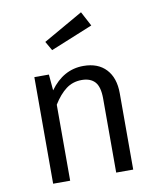

<svg xmlns="http://www.w3.org/2000/svg" viewBox="-88 -865 761 933"><g transform="rotate(-10 292.5 -398.5)"><path d="M414.1 -725.1 206.1 -640.1 180.2 -685.1 376 -796.9ZM341.8 -538.1Q413.6 -538.1 453.4 -495.4Q493.2 -452.6 493.2 -377V0H409.2V-365.2Q409.2 -423.3 387 -447.8Q364.7 -472.2 321.8 -472.2Q277.8 -472.2 244.6 -447.3Q211.4 -422.4 182.1 -375V0H98.1V-525.9H169.9L176.8 -446.8Q242.7 -538.1 341.8 -538.1Z"/></g></svg>

Font: Fira Sans Book
Style: Regular
Weight: 350
Designer: Carrois Corporate & Edenspiekermann AG
Foundry: Carrois Corporate GbR & Edenspiekermann AG
Version: Version 4.203;PS 004.203;hotconv 1.0.88;makeotf.lib2.5.64775